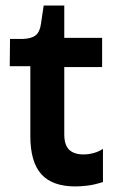

<svg xmlns="http://www.w3.org/2000/svg" viewBox="-20 -659 422 690"><path d="M251 11Q168 11 128.5 -33Q89 -77 89 -170V-421H15L16 -519H61Q93 -520 108 -532Q123 -544 127 -572L137 -639H211V-523H347V-418H211V-176Q211 -138 228.5 -121Q246 -104 280 -104Q298 -104 316.5 -109Q335 -114 350 -124V-5Q320 5 295 8Q270 11 251 11Z"/></svg>

Font: Bricolage Grotesque 28pt SemiBold
Style: Regular
Weight: 600
Version: Version 1.001;gftools[0.9.33.dev8+g029e19f]